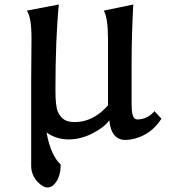

<svg xmlns="http://www.w3.org/2000/svg" viewBox="-20 -602 790 854"><path d="M187 -12.7Q205.6 88.9 250 129.9Q250 176.3 230.5 206.1Q213.4 231.9 191.9 231.9Q170.4 231.9 146.5 206.1Q118.7 175.8 118.7 135.3V-246.1L120.1 -432.1Q120.1 -525.9 99.1 -554.7L241.7 -582Q226.6 -430.7 226.6 -199.2Q226.6 -126.5 238.3 -102.8Q250 -79.1 266.8 -69.1Q283.7 -59.1 311 -59.1Q338.4 -59.1 360.8 -65.9Q383.3 -72.8 401.9 -84Q434.6 -103 461.4 -134.8L460.4 -134.3V-427.2Q460.4 -524.4 441.4 -554.7L572.8 -582Q565.4 -442.9 565.4 -323.7V-138.2Q565.4 -81.5 581.1 -73.2Q585.9 -70.8 591.3 -70.8Q634.8 -70.8 667 -107.4L698.2 -74.2Q653.8 -4.4 577.1 15.1Q556.2 20.5 538.6 20.5Q474.6 20.5 466.3 -66.9Q442.9 -35.2 392.6 -9.3Q339.4 18.1 284.9 18.1Q230.5 18.1 187 -12.7Z"/></svg>

Font: HeadlandOne
Style: Regular
Weight: 400
Designer: Gary Lonergan
Foundry: Sorkin Type Co.
Version: Version 1.002